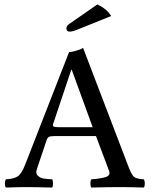

<svg xmlns="http://www.w3.org/2000/svg" viewBox="-20 -840 680 862"><path d="M243 -269H396L302 -527H300L218 -282Q216 -275 221 -272Q226 -269 243 -269ZM145 -79Q139 -61 150 -51Q161 -41 175 -38.5Q189 -36 214 -35Q218 -30 218 -16Q218 -2 214 2Q140 0 96 0Q63 0 7 2Q2 -2 2 -16Q2 -30 7 -35Q43 -37 60 -48.5Q77 -60 93 -101L290 -606Q300 -606 321 -612Q342 -618 353 -625L559 -86Q572 -53 583 -45Q594 -37 625 -35Q630 -30 630 -16Q630 -2 625 2Q566 0 521 0Q464 0 390 2Q386 -2 386 -16Q386 -30 390 -35Q434 -38 455.5 -45.5Q477 -53 470 -72L411 -229H225Q207 -229 200.5 -226Q194 -223 190 -213ZM417 -820Q460 -800 479 -768L335 -710Q307 -698 293 -698Q278 -698 278 -713Q278 -724 293 -734Z"/></svg>

Font: Libertinus Mono
Style: Regular
Weight: 400
Designer: Philipp H. Poll
Foundry: Khaled Hosny
Version: Version 6.7